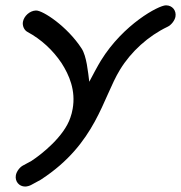

<svg xmlns="http://www.w3.org/2000/svg" viewBox="-20 -667 668 708"><path d="M111.9 -628.2C89.9 -627.3 68.4 -608.2 64.5 -586.4C62 -571.8 69.1 -555.5 81.6 -549.1C132.2 -521.8 175.2 -481.8 206.9 -434.5C235.5 -389.9 259.9 -333.1 247.9 -265.5C246 -254.5 243.2 -243.6 239.6 -233.6C216.7 -164.2 134.1 -98.4 95.9 -73.6L65.8 -57.3C52.8 -50.9 40.9 -34.5 38.5 -20.9C34.5 1.8 50.2 20.9 72.9 20.9C79.3 20.9 89.8 18.2 95.8 14.5L129.1 -3.6C130.1 -4.5 131 -4.5 132.1 -5.5C334.3 -137.3 358.5 -305.8 422.5 -410C463.5 -477.3 527.2 -534.5 597.7 -568.2C611.5 -574.5 624.6 -591.8 627 -605.5C631 -628.2 615.3 -647.3 592.5 -647.3H591.6C565.3 -647.3 434.8 -577.7 352.1 -443.6C341.9 -427.3 317.6 -381.8 309.2 -365.5C304.6 -400.9 299.5 -460 280.9 -488.2C227.5 -570.3 138.3 -628.2 113.7 -628.2Z"/></svg>

Font: TudorRose
Style: Oblique
Weight: 500
Italic angle: 10°
Version: Version 001.000